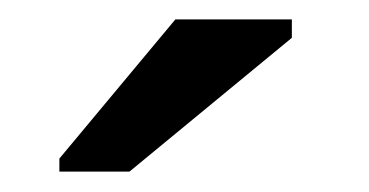

<svg xmlns="http://www.w3.org/2000/svg" viewBox="-20 -754 373 194"><path d="M274.9 -715.8 110.8 -580.6H40V-593.8L157.2 -734.4H274.9Z"/></svg>

Font: Arimo SemiBold
Style: Regular
Weight: 600
Designer: Steve Matteson
Foundry: Monotype Imaging Inc.
Version: Version 1.33